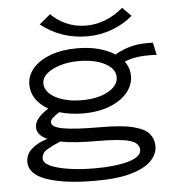

<svg xmlns="http://www.w3.org/2000/svg" viewBox="-56 -699 862 924"><g transform="rotate(-5 375.0 -237.0)"><path d="M336 -156Q274 -157 223 -172Q204 -160 191.5 -149Q179 -138 179 -127Q179 -103 235.5 -93Q292 -83 413 -83Q518 -83 573.5 -68.5Q629 -54 649.5 -28.5Q670 -3 670 31Q670 68 640 100Q610 132 543.5 152Q477 172 368 172Q220 172 134.5 142.5Q49 113 49 54Q49 16 79 -10Q109 -36 155 -49Q105 -71 105 -110Q105 -132 122.5 -153Q140 -174 172 -194Q133 -216 112 -247.5Q91 -279 91 -316Q91 -360 121 -395Q151 -430 206.5 -450.5Q262 -471 336 -471Q393 -471 439 -458.5Q485 -446 517 -425Q556 -448 599.5 -458.5Q643 -469 701 -466L714 -406Q671 -409 631.5 -405Q592 -401 558 -387Q582 -355 582 -316Q582 -272 551.5 -235.5Q521 -199 465.5 -177.5Q410 -156 336 -156ZM336 -220Q414 -220 463.5 -247.5Q513 -275 513 -316Q513 -357 463.5 -383Q414 -409 336 -409Q289 -409 248.5 -397Q208 -385 183.5 -364.5Q159 -344 159 -316Q159 -289 182 -267Q205 -245 245.5 -232.5Q286 -220 336 -220ZM124 44Q124 65 157 80Q190 95 246 103.5Q302 112 369 112Q471 112 533 94Q595 76 595 42Q595 9 549.5 -4.5Q504 -18 390 -18Q338 -18 294 -21Q250 -24 215 -31Q179 -16 151.5 0Q124 16 124 44ZM391 -524Q263 -524 166 -601L220 -646Q248 -616 292 -596Q336 -576 389 -576Q485 -576 568 -646L610 -604Q569 -568 511.5 -546Q454 -524 391 -524Z"/></g></svg>

Font: Inconsolata ExtraExpanded Thin
Style: Regular
Weight: 100
Width: 8
Monospace: yes
Designer: Raph Levien, Cyreal, Brenton Simpson
Foundry: Raph Levien, Cyreal, Google
Version: Version 3.100; ttfautohint (v1.8.4.7-5d5b)